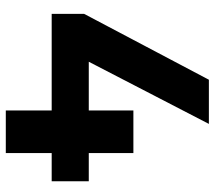

<svg xmlns="http://www.w3.org/2000/svg" viewBox="-59 -681 740 662"><g transform="rotate(90 311.0 -350.0)"><path d="M27.8 -158.2V-270L254.9 -700.2H407.2L192.9 -286.1H360.8V-439.9H507.8V-286.1H605V-158.2H507.8V0H360.8V-158.2Z"/></g></svg>

Font: Montserrat Semi Bold
Style: Regular
Weight: 600
Designer: Julieta Ulanovsky
Foundry: Julieta Ulanovsky
Version: Version 3.001;PS 003.001;hotconv 1.0.70;makeotf.lib2.5.58329